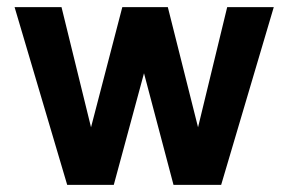

<svg xmlns="http://www.w3.org/2000/svg" viewBox="-20 -520 810 540"><path d="M300 0H169L21 -500H153L236 -162L324 -500H452L537 -162L619 -500H750L602 0H468L385 -314Z"/></svg>

Font: Albert Sans
Style: Bold
Weight: 700
Designer: Andreas Rasmussen
Foundry: a.Foundry
Version: Version 1.025